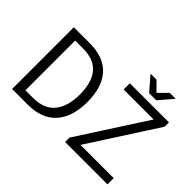

<svg xmlns="http://www.w3.org/2000/svg" viewBox="-150 -1131 1444 1444"><g transform="rotate(45 572.0 -409.0)"><path d="M88.4 0V-656.7H255.4Q407.2 -656.7 482.9 -573Q558.6 -489.3 558.6 -331.5Q558.6 -173.8 481.9 -86.9Q405.3 0 255.9 0ZM166.5 -64H246.6Q364.7 -64 421.6 -134.3Q478.5 -204.6 478.5 -331.5Q478.5 -458.5 423.1 -525.6Q367.7 -592.8 249.5 -592.8H166.5ZM652.3 0V-46.9L1003.4 -590.8H684.1V-656.7H1100.1V-610.4L749.5 -66.4H1103V0ZM839.4 -706.5 743.2 -817.9H807.1L875 -749H878.9L947.3 -817.9H1011.2L915 -706.5Z"/></g></svg>

Font: Varta Light
Style: Regular
Weight: 400
Version: Version 1.004